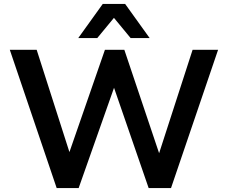

<svg xmlns="http://www.w3.org/2000/svg" viewBox="-20 -959 1161 979"><path d="M269 0 30 -705H167L346 -146H321L515 -705H614L802 -146H781L962 -705H1092L852 0H738L555 -530H568L381 0ZM379 -765 504 -939H618L743 -765H646L561 -868L476 -765Z"/></svg>

Font: Nunito Sans 10pt
Style: Bold
Weight: 700
Designer: Vernon Adams
Foundry: Vernon Adams
Version: Version 3.101;gftools[0.9.27]